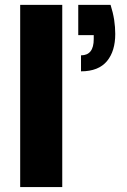

<svg xmlns="http://www.w3.org/2000/svg" viewBox="-20 -760 514 780"><path d="M429.2 -740.2Q439 -709.5 443.8 -679.2Q448.2 -649.4 448.2 -622.1Q448.2 -552.7 415 -512.2Q380.4 -470.2 309.1 -470.2V-535.2Q360.8 -535.2 360.8 -601.1V-617.2H297.9V-740.2ZM62 0V-740.2H232.9V0Z"/></svg>

Font: PoppinsZ
Style: Bold
Weight: 700
Designer: Ninad Kale (Devanagari), Jonny Pinhorn (Latin)
Foundry: Indian Type Foundry
Version: Version 3.002;FEAKit 1.0